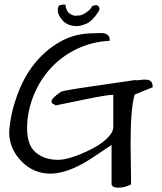

<svg xmlns="http://www.w3.org/2000/svg" viewBox="-20 -786 732 868"><path d="M484.4 47.9V-130.9Q391.6 -67.4 355.5 -46.9Q271.5 -1 208 -1Q131.8 -1 77.1 -56.6Q21.5 -114.3 21.5 -188.5Q26.4 -266.6 54.7 -346.7Q113.3 -516.6 249 -595.7Q316.4 -635.7 404.3 -635.7Q406.2 -635.7 408.2 -635.7L434.6 -636.7Q479.5 -636.7 475.6 -601.6Q397.5 -597.7 329.1 -565.4Q260.7 -533.2 210.4 -479Q160.2 -424.8 131.3 -352.5Q102.5 -280.3 102.5 -205.1Q102.5 -129.9 141.6 -96.7Q180.7 -63.5 242.2 -63.5Q294.9 -63.5 388.7 -109.4Q448.2 -138.7 477.5 -175.8Q492.2 -193.4 492.2 -212.9V-357.4Q462.9 -357.4 356 -335Q249 -312.5 232.4 -309.6Q227.5 -312.5 220.7 -315.9Q213.9 -319.3 212.9 -326.2Q210.9 -340.8 255.9 -371.1Q266.6 -377 384.8 -394Q502.9 -411.1 535.2 -416Q567.4 -420.9 588.9 -423.8Q598.6 -421.9 613.3 -424.3Q627.9 -426.8 640.6 -425.8Q671.9 -424.8 669.9 -391.6L588.9 -358.4Q570.3 -298.8 570.3 -133.8L572.3 11.7Q572.3 31.2 572.3 47.9Q543 62.5 515.6 62.5Q488.3 62.5 484.4 47.9ZM275.4 -765.6Q279.3 -734.4 294.9 -724.6Q310.5 -714.8 319.8 -714.8Q329.1 -714.8 340.8 -716.3Q352.5 -717.8 370.6 -730Q388.7 -742.2 396.5 -757.8Q406.2 -762.7 413.6 -762.7Q420.9 -762.7 425.3 -757.8Q429.7 -752.9 429.7 -746.6Q429.7 -740.2 423.8 -731.4Q396.5 -689.5 370.1 -678.7Q343.8 -668 329.1 -668Q286.1 -668 263.7 -692.9Q241.2 -717.8 241.2 -738.8Q241.2 -759.8 251 -762.7Q260.7 -765.6 275.4 -765.6Z"/></svg>

Font: Architects Daughter
Style: Regular
Weight: 400
Designer: Kimberly Geswein
Foundry: Kimberly Geswein
Version: Version 1.003 2010